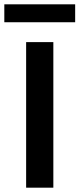

<svg xmlns="http://www.w3.org/2000/svg" viewBox="-43 -869 368 889"><path d="M305 -766H-23V-849H305ZM204 0H78V-674H204Z"/></svg>

Font: Hind Kochi SemiBold
Style: Regular
Weight: 600
Designer: Dhruvi Tolia
Foundry: Indian Type Foundry
Version: Version 0.702;PS 1.0;hotconv 1.0.81;makeotf.lib2.5.63406